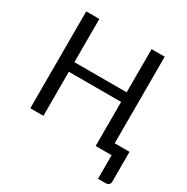

<svg xmlns="http://www.w3.org/2000/svg" viewBox="-196 -886 1200 1230"><g transform="rotate(30 404.0 -270.5)"><path d="M781.5 -76V145.5Q781.5 158.5 773 166.5Q764.5 174.5 750.5 174.5H693V0H575V-326H188.5V0H91.5V-716.5H188.5V-397H575V-716.5H672V-76Z"/></g></svg>

Font: Lato 2
Style: Regular
Weight: 400
Designer: Lukasz Dziedzic with Adam Twardoch and Botio Nikoltchev
Foundry: tyPoland Lukasz Dziedzic
Version: Version 2.015; 2015-08-06; http://www.latofonts.com/